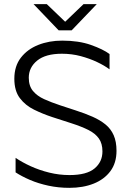

<svg xmlns="http://www.w3.org/2000/svg" viewBox="-20 -894 627 924"><path d="M473 -165.3Q473 -203 456 -227.2Q439.1 -251.4 406 -268.2Q372.9 -284.9 323.6 -300.8L231.2 -330.7Q185.8 -345.7 144 -366.2Q102.1 -386.7 75.5 -421.8Q49 -456.9 49 -515Q49 -575.7 80.4 -616.4Q111.9 -657.1 164.1 -677.8Q216.4 -698.5 279.3 -698.5Q358.8 -698.5 417.5 -677.8Q476.2 -657 507.2 -634V-560.3Q483.1 -578.4 447.2 -595.4Q411.3 -612.4 368.4 -623.9Q325.4 -635.4 277.7 -635.4Q199.5 -635.4 159 -602.5Q118.5 -569.5 118.5 -519.9Q118.5 -480.7 138.5 -456.4Q158.6 -432.1 192.7 -416.7Q226.8 -401.3 269.7 -387.1L344.4 -362.6Q389.3 -348.2 425.5 -332.2Q461.6 -316.2 487.5 -295.2Q513.3 -274.2 527 -243.4Q540.7 -212.6 540.7 -168.2Q540.7 -109.8 511.2 -70.2Q481.7 -30.6 430.7 -10.3Q379.7 10 313.7 10Q261.3 10 213 -0.4Q164.7 -10.8 124.3 -28.1Q84 -45.5 55 -64.5V-134.4Q86.1 -113.1 127.7 -94.1Q169.3 -75.1 217.1 -63.3Q264.9 -51.5 314.4 -51.5Q397 -51.5 435 -83.3Q473 -115 473 -165.3ZM324.9 -748H262.3L141.6 -874H205.3L293.6 -789.3L381.9 -874H445.6Z"/></svg>

Font: Roundo Variable
Style: Regular
Weight: 200
Designer: Shiva Nallaperumal
Foundry: Indian Type Foundry
Version: Version 2.000